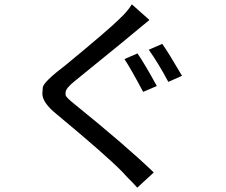

<svg xmlns="http://www.w3.org/2000/svg" viewBox="-20 -815 1040 884"><path d="M612 49Q590 24 568 3L542 -25Q464 -104 241 -289Q175 -342 175 -384Q175 -387 177 -412Q179 -437 283 -516Q481 -679 529 -727Q567 -762 587 -795L668 -723L629 -691Q526 -605 440 -536L322 -440Q282 -408 282 -389V-378Q282 -368 325 -334Q560 -144 688 -21ZM755 -438Q709 -524 665 -586L727 -613Q755 -574 818 -466ZM639 -392Q584 -496 553 -543L613 -569Q648 -518 702 -419Z"/></svg>

Font: LXGW 975 Gothic SC
Style: Regular
Weight: 400
Version: Version 2.01;February 25, 2021